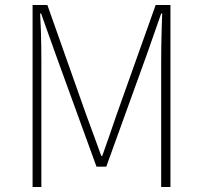

<svg xmlns="http://www.w3.org/2000/svg" viewBox="-20 -746 810 766"><path d="M110 0V-726H169L324 -288Q339 -248 354 -206.5Q369 -165 384 -124H388Q403 -165 417 -206.5Q431 -248 445 -288L601 -726H660V0H623V-502Q623 -531 623.5 -563.5Q624 -596 625 -629.5Q626 -663 627 -692H623L567 -532L404 -81H365L201 -532L144 -692H140Q142 -663 143 -629.5Q144 -596 144.5 -563.5Q145 -531 145 -502V0Z"/></svg>

Font: Noto Sans SC Thin Thin
Style: Regular
Weight: 250
Version: Version 2.004-H2;hotconv 1.0.118;makeotfexe 2.5.65603